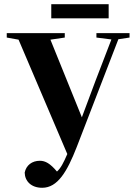

<svg xmlns="http://www.w3.org/2000/svg" viewBox="-20 -814 646 910"><path d="M12 -636 68 -626 299 -84C281 -42 268 -17 250 -1C218 -39 195 -52 169 -52C132 -52 104 -31 97 4C98 45 128 76 180 76C253 76 298 0 344 -118L541 -628L594 -636V-657H437V-636L508 -627L433 -432L368 -258L219 -626L287 -636V-657H12ZM223 -727H495V-794H223Z"/></svg>

Font: Source Serif 4 Display
Style: Bold
Weight: 700
Designer: Frank Grießhammer
Foundry: Adobe Systems Incorporated
Version: Version 4.004;hotconv 1.0.117;makeotfexe 2.5.65602